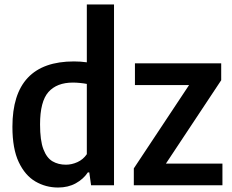

<svg xmlns="http://www.w3.org/2000/svg" viewBox="-20 -828 1036 858"><path d="M239.5 10Q184.5 10 138.2 -17Q92 -44 63.8 -103.5Q35.5 -163 35.5 -261.5Q35.5 -553.5 310.5 -553.5Q325 -553.5 340 -552.5Q355 -551.5 368 -549.5V-808H489.5V0H387L379 -57.5H372.5Q352.5 -27.5 318.5 -8.8Q284.5 10 239.5 10ZM274.5 -92Q300.5 -92 326 -103.5Q351.5 -115 368 -139V-453Q355.5 -455.5 338.2 -457.2Q321 -459 306 -459Q234 -459 196.5 -416.8Q159 -374.5 159 -272Q159 -200.5 173.8 -161.5Q188.5 -122.5 214.5 -107.2Q240.5 -92 274.5 -92ZM578 0V-75.5L825 -448H583V-545H968.5V-469.5L721.5 -97H974V0Z"/></svg>

Font: Encode Sans Semi Condensed SemiBold
Style: Regular
Weight: 600
Width: 4
Designer: Multiple Designers
Foundry: Impallari Type
Version: Version 3.000; ttfautohint (v1.8.3) -l 8 -r 50 -G 200 -x 14 